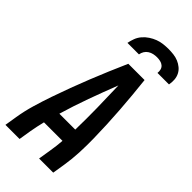

<svg xmlns="http://www.w3.org/2000/svg" viewBox="-293 -1020 1085 1085"><g transform="rotate(45 250.0 -477.5)"><path d="M3 0 15 -74Q24 -130 40.5 -186Q57 -242 76 -297Q95 -352 115.5 -407Q136 -462 158 -517Q180 -572 203 -626.5Q226 -681 250 -735H380Q386 -681 391 -626.5Q396 -572 400 -517Q404 -462 406.5 -407Q409 -352 410 -297Q411 -242 408.5 -186Q406 -130 397 -74L385 0H272L284 -74Q288 -96 290.5 -118.5Q293 -141 295 -164H147Q141 -141 136.5 -118.5Q132 -96 128 -74L116 0ZM174 -260H301Q303 -348 301.5 -435Q300 -522 297 -609Q263 -522 231.5 -435Q200 -348 174 -260ZM163 -815Q167 -836 174.5 -856Q182 -876 196.5 -893Q211 -910 230 -922.5Q249 -935 269 -942.5Q289 -950 310 -952.5Q331 -955 352 -955Q373 -955 393 -952.5Q413 -950 431 -942.5Q449 -935 464 -922.5Q479 -910 487.5 -893Q496 -876 497.5 -856Q499 -836 495 -815H403Q405 -829 401.5 -841.5Q398 -854 388.5 -862Q379 -870 366 -873Q353 -876 339 -876Q325 -876 311 -873Q297 -870 284.5 -862Q272 -854 264.5 -841.5Q257 -829 255 -815Z"/></g></svg>

Font: Iosevka Term Curly Oblique
Style: Bold
Weight: 700
Italic angle: -9°
Designer: Belleve Invis
Foundry: Belleve Invis
Version: Version 32.3.0